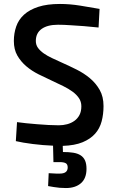

<svg xmlns="http://www.w3.org/2000/svg" viewBox="-20 -726 571 970"><path d="M478 -587Q441 -590 404 -594Q372 -596 337 -598.5Q302 -601 273 -601Q220 -601 190.5 -580Q161 -559 161 -519Q161 -499 172 -484Q183 -469 201.5 -456Q220 -443 244 -432Q268 -421 294 -409Q330 -393 367 -374.5Q404 -356 434 -331Q464 -306 483.5 -272Q503 -238 503 -190Q503 -149 493.5 -113Q484 -77 460.5 -50.5Q437 -24 397.5 -7.5Q358 9 297 11L298 42Q328 42 350 45.5Q372 49 387 58.5Q402 68 409.5 84.5Q417 101 417 127Q417 175 389 199.5Q361 224 313 224Q280 224 252 219Q237 217 223 214L226 149Q236 150 246 150Q254 151 264 151Q274 151 282 151Q322 151 322 120Q322 104 312 98.5Q302 93 282 93H250L248 10Q197 8 145.5 1.5Q94 -5 60 -13L66 -109Q85 -106 111.5 -103.5Q138 -101 167 -98.5Q196 -96 225 -94.5Q254 -93 277 -93Q299 -93 319.5 -98.5Q340 -104 356 -115.5Q372 -127 381.5 -145Q391 -163 391 -189Q391 -212 379 -230Q367 -248 346.5 -263Q326 -278 299.5 -291Q273 -304 245 -317Q210 -333 175 -350.5Q140 -368 112.5 -391.5Q85 -415 67.5 -445.5Q50 -476 50 -519Q50 -558 62 -592.5Q74 -627 101.5 -652Q129 -677 173.5 -691.5Q218 -706 283 -706Q333 -706 385.5 -697.5Q438 -689 483 -681Z"/></svg>

Font: Panefresco 750wt
Style: Regular
Weight: 750
Foundry: Campivisivi & Chank Co
Version: Version 1.000